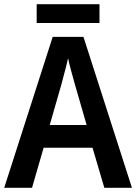

<svg xmlns="http://www.w3.org/2000/svg" viewBox="-20 -984 647 911"><path d="M475 -93 419 -283H187L132 -93H0L230 -809H376L606 -93ZM335 -585Q328 -611 318 -646.5Q308 -682 303 -708Q299 -689 293 -665.5Q287 -642 281 -620.5Q275 -599 272 -586L216 -391H391ZM452 -964V-875H154V-964Z"/></svg>

Font: Noto Sans Telugu UI SemiCondensed SemiBold
Style: Regular
Weight: 600
Width: 4
Designer: Jelle Bosma - Monotype Design Team
Foundry: Monotype Imaging Inc.
Version: Version 2.005; ttfautohint (v1.8.4.7-5d5b)